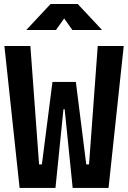

<svg xmlns="http://www.w3.org/2000/svg" viewBox="-20 -918 626 938"><path d="M75.7 0 1.5 -693.4H128.4L170.9 -114.7H184.6L236.3 -517.6H350.6L309.6 -384.3H290L251 0ZM335 0 295.9 -384.3H276.4L236.3 -517.6H350.6L401.4 -114.7H415L457.5 -693.4H584.5L510.3 0ZM108.4 -771.5 227.1 -898.4H359.9L478.5 -771.5H333.5L285.2 -839.4H301.8L253.4 -771.5Z"/></svg>

Font: Cascadia Mono
Style: Regular
Weight: 400
Monospace: yes
Designer: Aaron Bell
Foundry: Saja Typeworks
Version: Version 2102.003